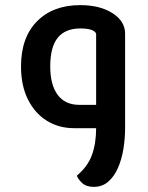

<svg xmlns="http://www.w3.org/2000/svg" viewBox="-20 -500 576 749"><path d="M269 0Q210 0 163.5 -28.5Q117 -57 89.5 -111Q62 -165 62 -241Q62 -354 124.5 -417Q187 -480 293 -480Q370 -480 419 -448.5Q468 -417 468 -369V0Q468 40 461.5 80.5Q455 121 440.5 154.5Q426 188 402.5 208.5Q379 229 346 229Q316 229 299.5 213Q283 197 280 185Q322 150 338.5 105Q355 60 355 0ZM289 -91H355V-369Q346 -389 293 -389Q235 -389 205.5 -353Q176 -317 176 -241Q176 -169 205 -130Q234 -91 289 -91Z"/></svg>

Font: El Messiri SemiBold
Style: Regular
Weight: 600
Designer: Mohamed Gaber
Foundry: Kief Type Foundry
Version: Version 2.020; ttfautohint (v1.8.3)